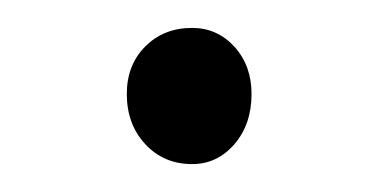

<svg xmlns="http://www.w3.org/2000/svg" viewBox="-20 -340 271 139"><path d="M71.8 -272Q71.8 -293 85.2 -306.4Q98.6 -319.8 119.1 -319.8Q137.2 -319.8 149.7 -306.2Q162.1 -292.5 162.1 -272Q162.1 -250 149.7 -235.6Q137.2 -221.2 119.1 -221.2Q98.6 -221.2 85.2 -235.6Q71.8 -250 71.8 -272Z"/></svg>

Font: Junction Light
Style: Regular
Weight: 300
Designer: Caroline Hadilaksono
Foundry: Caroline Hadilaksono
Version: Version 1.002